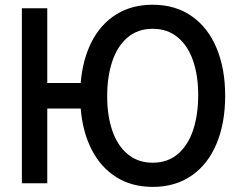

<svg xmlns="http://www.w3.org/2000/svg" viewBox="-20 -754 976 790"><path d="M906.5 -360Q906.5 -248.5 871.5 -163.8Q836.5 -79 769.2 -32Q702 15 608.5 15Q522.5 15 458.5 -25.2Q394.5 -65.5 357.2 -138.2Q320 -211 312 -307.5H174.5V0H70V-720H174.5V-412.5H312Q320 -509 357 -581.8Q394 -654.5 458 -694.5Q522 -734.5 608.5 -734.5Q702 -734.5 769.2 -687.2Q836.5 -640 871.5 -555.2Q906.5 -470.5 906.5 -360ZM608.5 -635.5Q546.5 -635.5 504.5 -599.5Q462.5 -563.5 441.8 -501Q421 -438.5 421 -358Q421 -278.5 442 -216.8Q463 -155 505.2 -119.8Q547.5 -84.5 608.5 -84.5Q670 -84.5 712 -120.5Q754 -156.5 774.8 -219.5Q795.5 -282.5 795.5 -363.5Q795.5 -442.5 774.5 -504Q753.5 -565.5 711.2 -600.5Q669 -635.5 608.5 -635.5Z"/></svg>

Font: Manrope KiralyPet SmBd KiralyPet
Style: Regular
Weight: 600
Designer: Mikhail Sharanda
Foundry: Mikhail Sharanda
Version: Version 4.502